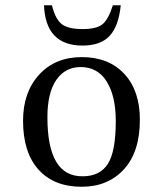

<svg xmlns="http://www.w3.org/2000/svg" viewBox="-20 -703 554 733"><path d="M292 -485Q395 -485 454.5 -421Q514 -357 514 -246Q514 -123 453 -56.5Q392 10 292 10Q186 10 127 -55.5Q68 -121 68 -242Q68 -351 129.5 -418Q191 -485 292 -485ZM288 -447Q229 -447 195 -398Q161 -349 161 -255Q161 -28 296 -30Q361 -30 391.5 -77Q422 -124 422 -241Q422 -336 387.5 -391.5Q353 -447 288 -447ZM411 -683H441Q433 -603 398.5 -566Q364 -529 295 -529Q154 -529 148 -683H178Q192 -628 217 -610Q242 -592 295 -592Q347 -592 370 -609.5Q393 -627 411 -683Z"/></svg>

Font: myMathFont
Style: Regular
Weight: 400
Designer: Ross Mills, John Hudson & Paul Hanslow, Tiro Typeworks Ltd; with prior portions MicroPress Inc., and Coen Hoffman. Math 
Foundry: Tiro Typeworks Ltd
Version: Version 2.13 b171